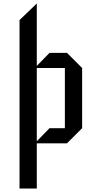

<svg xmlns="http://www.w3.org/2000/svg" viewBox="-20 -822 567 1101"><path d="M451 -87 364 0H191V259H92V-707L191 -802V-444L264 -519H364L451 -432ZM352 -87V-432H191V-12L264 -87Z"/></svg>

Font: Iceberg
Style: Regular
Weight: 400
Designer: Victor Kharyk
Foundry: Cyreal (www.cyreal.org)
Version: Version 1.002